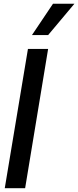

<svg xmlns="http://www.w3.org/2000/svg" viewBox="-20 -983 409 1003"><path d="M231.4 -727.5 111.3 0H4.9L126 -727.5ZM147 -799.8 256.8 -963.4H368.7L231.4 -799.8Z"/></svg>

Font: Inter Tight Medium
Style: Italic
Weight: 500
Italic angle: -9.39999°
Designer: Rasmus Andersson
Foundry: rsms
Version: Version 3.004